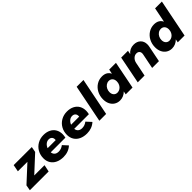

<svg xmlns="http://www.w3.org/2000/svg" viewBox="304 -2146 3556 3556"><g transform="rotate(-45 2082.0 -367.5)"><path d="M573 -540 553 -432 233 -136H502L474 0H-18L1 -108L322 -404L73 -405L99 -541Z M1146 -304Q1146 -270 1136 -223H752Q757 -177 787 -152Q817 -127 868 -127Q935 -127 992 -172L1081 -75Q991 7 861 7Q775 7 711 -23Q647 -53 612 -109Q577 -165 577 -239Q577 -326 616.5 -396Q656 -466 726 -506Q796 -546 883 -546Q963 -546 1022.5 -516Q1082 -486 1114 -431.5Q1146 -377 1146 -304ZM978 -337Q978 -375 955 -397.5Q932 -420 893 -420Q851 -420 817 -392Q783 -364 765 -318H977Q978 -324 978 -337Z M1761 -304Q1761 -270 1751 -223H1367Q1372 -177 1402 -152Q1432 -127 1483 -127Q1550 -127 1607 -172L1696 -75Q1606 7 1476 7Q1390 7 1326 -23Q1262 -53 1227 -109Q1192 -165 1192 -239Q1192 -326 1231.5 -396Q1271 -466 1341 -506Q1411 -546 1498 -546Q1578 -546 1637.5 -516Q1697 -486 1729 -431.5Q1761 -377 1761 -304ZM1593 -337Q1593 -375 1570 -397.5Q1547 -420 1508 -420Q1466 -420 1432 -392Q1398 -364 1380 -318H1592Q1593 -324 1593 -337Z M2128 -742 1980 0H1802L1950 -742Z M2130 -231Q2130 -319 2167.5 -391Q2205 -463 2270.5 -505Q2336 -547 2415 -547Q2537 -547 2583 -451L2601 -541H2778L2671 0H2493L2506 -64Q2435 7 2340 7Q2279 7 2231 -23Q2183 -53 2156.5 -107Q2130 -161 2130 -231ZM2547 -287Q2547 -338 2519.5 -368.5Q2492 -399 2446 -399Q2409 -399 2377.5 -377.5Q2346 -356 2327.5 -320Q2309 -284 2309 -242Q2309 -191 2336.5 -160.5Q2364 -130 2409 -130Q2446 -130 2478 -151Q2510 -172 2528.5 -208Q2547 -244 2547 -287Z M3432 -372Q3432 -343 3427 -320L3363 0H3185L3244 -294Q3247 -308 3247 -320Q3247 -356 3226 -376.5Q3205 -397 3168 -397Q3123 -397 3087.5 -363Q3052 -329 3041 -275L2986 0H2808L2915 -541H3093L3079 -469Q3144 -548 3247 -548Q3332 -548 3382 -499.5Q3432 -451 3432 -372Z M3493 -231Q3493 -319 3530.5 -391Q3568 -463 3633.5 -505Q3699 -547 3778 -547Q3900 -547 3946 -451L4004 -742H4182L4034 0H3856L3869 -64Q3798 7 3703 7Q3642 7 3594 -23Q3546 -53 3519.5 -107Q3493 -161 3493 -231ZM3910 -287Q3910 -338 3882.5 -368.5Q3855 -399 3809 -399Q3772 -399 3740.5 -377.5Q3709 -356 3690.5 -320Q3672 -284 3672 -242Q3672 -191 3699.5 -160.5Q3727 -130 3772 -130Q3809 -130 3841 -151Q3873 -172 3891.5 -208Q3910 -244 3910 -287Z"/></g></svg>

Font: Gontserrat
Style: Bold Italic
Weight: 700
Italic angle: -11.3°
Designer: Julieta Ulanovsky
Foundry: Julieta Ulanovsky
Version: Version 6.001